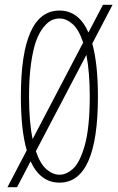

<svg xmlns="http://www.w3.org/2000/svg" viewBox="-20 -750 490 800"><path d="M228 11Q148 11 107.5 -78L51 30H11L91.5 -123.5Q67 -207.5 67 -348Q67 -706 228 -706Q308.5 -706 348.5 -614.5L409 -730H449L364.5 -568.5Q388 -483.5 388 -348Q388 11 228 11ZM101 -348Q101 -241.5 116 -170.5L326.5 -572.5Q308.5 -627 282.2 -650Q256 -673 228 -673Q210.5 -673 194.2 -665.2Q178 -657.5 160.5 -635.5Q143 -613.5 130.2 -578.5Q117.5 -543.5 109.2 -484.2Q101 -425 101 -348ZM228 -22Q242 -22 255.5 -27.8Q269 -33.5 283.8 -46.5Q298.5 -59.5 310.8 -84.2Q323 -109 333 -143.5Q343 -178 348.5 -230.5Q354 -283 354 -348Q354 -448 340 -521.5L129.5 -120Q147.5 -67 173.8 -44.5Q200 -22 228 -22Z"/></svg>

Font: League Mono Condensed Thin
Style: Regular
Weight: 100
Width: 1
Designer: Tyler Finck
Foundry: The League of Moveable Type / Tyler Finck
Version: Version 2.210